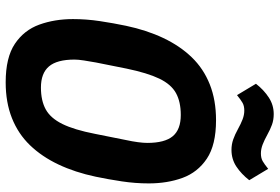

<svg xmlns="http://www.w3.org/2000/svg" viewBox="-170 -778 960 659"><g transform="rotate(90 309.5 -448.0)"><path d="M262 12Q177 12 130 -19.5Q83 -51 64 -103.5Q45 -156 45 -219Q45 -265 52 -311.5Q59 -358 68 -401Q83 -472 110 -529Q137 -586 176 -626.5Q215 -667 269 -688.5Q323 -710 392 -710Q477 -710 524 -678.5Q571 -647 590 -595Q609 -543 609 -479Q609 -433 602 -386.5Q595 -340 586 -297Q571 -226 544 -169Q517 -112 478 -71.5Q439 -31 385 -9.5Q331 12 262 12ZM280 -109Q325 -109 355 -125.5Q385 -142 405 -182.5Q425 -223 439 -295L460 -400Q465 -423 467.5 -442Q470 -461 470 -474Q470 -534 447 -561.5Q424 -589 374 -589Q329 -589 299 -572.5Q269 -556 249.5 -515.5Q230 -475 215 -403L194 -298Q190 -276 187 -256.5Q184 -237 184 -224Q184 -164 207.5 -136.5Q231 -109 280 -109ZM494 -763Q475 -763 458 -769Q441 -775 423 -785Q405 -795 389.5 -801Q374 -807 359 -807Q343 -807 332.5 -801Q322 -795 306 -782L267 -847Q288 -874 314 -891Q340 -908 371 -908Q391 -908 407.5 -902Q424 -896 442 -886Q460 -876 475.5 -870Q491 -864 506 -864Q522 -864 532.5 -870Q543 -876 559 -889L598 -824Q577 -797 551.5 -780Q526 -763 494 -763Z"/></g></svg>

Font: IBM Plex Sans Condensed
Style: Bold Italic
Weight: 700
Width: 3
Italic angle: -11.31°
Designer: Mike Abbink, Paul van der Laan, Pieter van Rosmalen
Foundry: Bold Monday
Version: Version 3.201